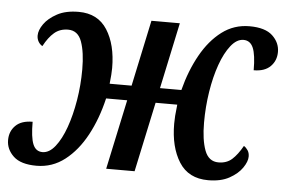

<svg xmlns="http://www.w3.org/2000/svg" viewBox="-61 -608 1013 680"><g transform="rotate(5 445.5 -268.0)"><path d="M91 11Q35 11 9 -13.5Q-17 -38 -17 -71Q-17 -102 3.5 -122.5Q24 -143 64 -143Q64 -88 74 -63.5Q84 -39 108 -39Q132 -39 153 -65.5Q174 -92 189.5 -135.5Q205 -179 214 -233Q223 -287 223 -343Q223 -404 209.5 -441.5Q196 -479 161 -479Q132 -479 112 -462Q92 -445 75 -413Q66 -418 60.5 -427.5Q55 -437 55 -449Q55 -468 70.5 -490Q86 -512 116.5 -528.5Q147 -545 193 -545Q261 -545 294.5 -492.5Q328 -440 328 -357Q328 -345 327 -332.5Q326 -320 324 -301H402L452 -536H553L503 -301H579Q597 -371 628 -426.5Q659 -482 702 -514.5Q745 -547 800 -547Q856 -547 882 -522.5Q908 -498 908 -465Q908 -434 887.5 -413.5Q867 -393 828 -393Q828 -448 817.5 -472.5Q807 -497 783 -497Q759 -497 738 -470.5Q717 -444 701.5 -400.5Q686 -357 677.5 -303Q669 -249 669 -193Q669 -132 683 -94.5Q697 -57 732 -57Q761 -57 780 -74Q799 -91 817 -123Q825 -118 831 -109Q837 -100 837 -87Q837 -69 821.5 -46.5Q806 -24 776 -7.5Q746 9 701 9Q631 9 597.5 -44Q564 -97 564 -180Q564 -193 565 -208Q566 -223 569 -248H492L439 0H338L391 -248H316Q299 -175 267.5 -116.5Q236 -58 191.5 -23.5Q147 11 91 11Z"/></g></svg>

Font: Noto Serif SemiCondensed Medium
Style: Italic
Weight: 500
Width: 4
Italic angle: -12°
Designer: Monotype Design Team
Foundry: Monotype Imaging Inc.
Version: Version 2.013